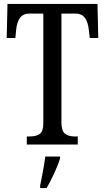

<svg xmlns="http://www.w3.org/2000/svg" viewBox="-20 -734 534 975"><path d="M116 -41H131Q165 -41 182.5 -54.5Q200 -68 200 -108V-665H127Q70 -665 62 -582L58 -541H14L18 -714H475L479 -541H436L431 -582Q423 -665 365 -665H292V-113Q292 -70 309.5 -55.5Q327 -41 360 -41H375V0H116ZM184 208 189 183Q206 99 210 61H285V71Q276 101 256 144.5Q236 188 217 221H184Z"/></svg>

Font: Noto Serif Cond
Style: Regular
Weight: 400
Width: 3
Designer: Monotype Design Team
Foundry: Monotype Imaging Inc.
Version: Version 1.001